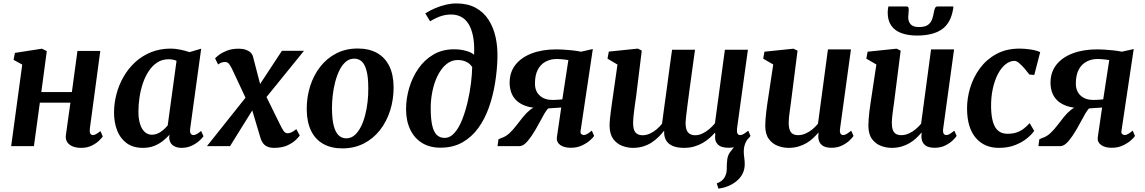

<svg xmlns="http://www.w3.org/2000/svg" viewBox="-20 -851 6668 1118"><path d="M503 -101Q501 -82 506 -73.2Q511 -64.5 520 -64.5Q528.5 -64.5 537.8 -69.2Q547 -74 565 -87.5L578.5 -56.5Q574 -49 557.5 -32.8Q541 -16.5 514.5 -3.2Q488 10 453 10Q423.5 10 402.5 1.2Q381.5 -7.5 371 -24.2Q360.5 -41 363.5 -63.5L390 -253H212L177.5 0H45L109.5 -475L59 -502.5L67 -543L224 -567.5L252.5 -553.5L220.5 -315H398.5L431 -554.5H564Z M1087.5 -103Q1084.5 -82 1090.5 -73.2Q1096.5 -64.5 1106.5 -64.5Q1114.5 -64.5 1124.8 -69.8Q1135 -75 1151 -88.5L1165 -57.5Q1160 -49.5 1142.8 -33.2Q1125.5 -17 1098.2 -3.5Q1071 10 1036.5 10Q1006.5 10 986.5 -4.8Q966.5 -19.5 965 -50.5L967 -66.5Q950.5 -48 928.2 -30.2Q906 -12.5 877.2 -1.2Q848.5 10 812.5 10Q754.5 10 717 -17.8Q679.5 -45.5 661.8 -92.2Q644 -139 644 -195.5Q644 -249.5 658.2 -303.2Q672.5 -357 699.8 -404.5Q727 -452 767.2 -489Q807.5 -526 859.5 -547Q911.5 -568 974.5 -568Q1001 -568 1031.8 -561.5Q1062.5 -555 1083.5 -547.5L1151.5 -567.5ZM1008 -497Q997.5 -501.5 985.8 -503.8Q974 -506 962 -506Q925 -506 896.5 -487.8Q868 -469.5 847 -438.2Q826 -407 812.5 -367.5Q799 -328 792.5 -285Q786 -242 786 -201Q786 -158.5 795.8 -128.2Q805.5 -98 823.2 -82.2Q841 -66.5 864.5 -66.5Q879 -66.5 892.2 -71.2Q905.5 -76 917 -84Q928.5 -92 938.5 -101.5Q948.5 -111 956.5 -120.5Z M1576 10Q1554 10 1538.5 3.5Q1523 -3 1513.5 -14.8Q1504 -26.5 1498.5 -42L1432 -264.5L1480 -258L1319.5 0H1185L1446.5 -328.5L1435 -228L1329.5 -453Q1323 -466.5 1314 -478.2Q1305 -490 1292 -490Q1278 -490 1268.5 -486.2Q1259 -482.5 1250 -475.5L1232.5 -511Q1237 -517 1254.5 -530.8Q1272 -544.5 1301.5 -556Q1331 -567.5 1370.5 -567.5Q1393.5 -567.5 1410.8 -561.5Q1428 -555.5 1439 -545Q1450 -534.5 1453.5 -520L1509.5 -304.5L1462 -312.5L1621.5 -555H1750L1494.5 -240L1505.5 -339.5L1610.5 -126Q1620 -106.5 1629.8 -90.8Q1639.5 -75 1655 -75Q1664 -75 1675.8 -79.8Q1687.5 -84.5 1705.5 -99L1725.5 -62Q1721.5 -55.5 1704.2 -38Q1687 -20.5 1655.2 -5.2Q1623.5 10 1576 10Z M2062.5 -568.5Q2129 -568.5 2175.5 -542.5Q2222 -516.5 2246.8 -466.2Q2271.5 -416 2272 -343Q2272 -271.5 2251.8 -207.5Q2231.5 -143.5 2192.8 -93.8Q2154 -44 2098.5 -15.5Q2043 13 1973.5 13Q1908.5 13 1862 -13.2Q1815.5 -39.5 1791.2 -89.8Q1767 -140 1766 -212.5Q1765.5 -284.5 1785.8 -348.8Q1806 -413 1844.8 -462.5Q1883.5 -512 1938.5 -540.2Q1993.5 -568.5 2062.5 -568.5ZM2043 -509.5Q2015 -509.5 1993.8 -491.5Q1972.5 -473.5 1957.2 -443Q1942 -412.5 1932 -374.5Q1922 -336.5 1917.5 -296.5Q1913 -256.5 1913 -219.5Q1913.5 -154.5 1924 -116.5Q1934.5 -78.5 1953 -62Q1971.5 -45.5 1996 -45.5Q2023.5 -45.5 2044.5 -63.5Q2065.5 -81.5 2081 -112Q2096.5 -142.5 2106.2 -180.5Q2116 -218.5 2120.5 -258.8Q2125 -299 2124.5 -336.5Q2124.5 -402 2114.2 -439.8Q2104 -477.5 2086 -493.5Q2068 -509.5 2043 -509.5Z M2544.5 9Q2482.5 9 2437.8 -18.5Q2393 -46 2368.8 -96.5Q2344.5 -147 2344.5 -215Q2344.5 -278 2363 -340Q2381.5 -402 2417 -452.8Q2452.5 -503.5 2504.5 -533.8Q2556.5 -564 2624 -564Q2661.5 -564 2694 -554.8Q2726.5 -545.5 2740.5 -532Q2743.5 -596.5 2734.2 -641.2Q2725 -686 2707 -713.5Q2689 -741 2663.5 -753.8Q2638 -766.5 2607.5 -766.5Q2576 -766.5 2547.8 -757.2Q2519.5 -748 2484.5 -727L2456.5 -773Q2484.5 -791 2515.2 -803.8Q2546 -816.5 2576.8 -823.8Q2607.5 -831 2636.5 -831Q2702.5 -831 2749 -806Q2795.5 -781 2824.2 -736.8Q2853 -692.5 2865.8 -634.8Q2878.5 -577 2876.5 -512Q2874.5 -440 2862.5 -366.2Q2850.5 -292.5 2826.8 -225.2Q2803 -158 2764.8 -105.2Q2726.5 -52.5 2672.2 -21.8Q2618 9 2544.5 9ZM2568.5 -48Q2601 -48 2626.8 -77.5Q2652.5 -107 2671.2 -154.5Q2690 -202 2703 -257.8Q2716 -313.5 2722.5 -367.2Q2729 -421 2729.5 -461.5Q2717.5 -478 2703.5 -486.5Q2689.5 -495 2675 -498.2Q2660.5 -501.5 2645.5 -501.5Q2616 -501.5 2591.5 -486Q2567 -470.5 2547.8 -443Q2528.5 -415.5 2515.2 -380Q2502 -344.5 2495 -303.8Q2488 -263 2488 -221Q2488 -160 2496.5 -121.8Q2505 -83.5 2523 -65.8Q2541 -48 2568.5 -48Z M3426 -90.5 3439.5 -59.5Q3435.5 -52 3417.2 -35.2Q3399 -18.5 3370 -4.5Q3341 9.5 3304 9.5Q3265 9.5 3242.2 -6.8Q3219.5 -23 3222.5 -50L3248 -225Q3238 -224 3224 -223.2Q3210 -222.5 3195.8 -221.5Q3181.5 -220.5 3171.5 -219.5Q3160.5 -207.5 3149.5 -188.5Q3138.5 -169.5 3126 -145.8Q3113.5 -122 3098 -95.5Q3075.5 -57 3051.5 -28.5Q3027.5 0 3004 0H2877L2882.5 -40L2899.5 -47.5Q2925 -55.5 2946.2 -75.2Q2967.5 -95 2986.5 -120Q3005.5 -145 3025 -169.2Q3044.5 -193.5 3066.5 -211.2Q3088.5 -229 3116 -233.5L3131.5 -220.5Q3076 -221.5 3040.2 -234.5Q3004.5 -247.5 2984.2 -268.8Q2964 -290 2955.8 -316Q2947.5 -342 2947.5 -369Q2947.5 -430.5 2981.5 -473.8Q3015.5 -517 3076.8 -540.2Q3138 -563.5 3220.5 -563.5Q3235.5 -563.5 3258.5 -562.2Q3281.5 -561 3308.8 -558.2Q3336 -555.5 3363.5 -550L3432 -565.5L3360.5 -87.5Q3358.5 -74.5 3366.2 -69.5Q3374 -64.5 3379.5 -64.5Q3387.5 -64.5 3399.8 -71.2Q3412 -78 3426 -90.5ZM3254.5 -272.5 3289.5 -501Q3283.5 -502.5 3270.8 -504Q3258 -505.5 3244.5 -506.5Q3231 -507.5 3222 -507.5Q3186 -507.5 3157 -492Q3128 -476.5 3111.5 -445Q3095 -413.5 3095 -364.5Q3095 -320 3122.8 -294.5Q3150.5 -269 3197 -269Q3204 -269 3215.8 -269.5Q3227.5 -270 3238.5 -271Q3249.5 -272 3254.5 -272.5Z M4163.5 247.5 4153.5 217Q4176 208 4187.8 196.2Q4199.5 184.5 4205.5 168Q4212 152.5 4211.8 132.5Q4211.5 112.5 4213.5 90.5Q4215 55 4232.5 33.2Q4250 11.5 4263.5 -6.5L4339.5 -49Q4324.5 -30.5 4317.5 -10.2Q4310.5 10 4311 34Q4311 48 4313.8 67.5Q4316.5 87 4316.5 105Q4316.5 136 4303.2 161.8Q4290 187.5 4264.5 207Q4244 223 4218.5 233.2Q4193 243.5 4163.5 247.5ZM3684 -289Q3681 -269 3678 -247.8Q3675 -226.5 3672.5 -206.2Q3670 -186 3668.2 -168.2Q3666.5 -150.5 3666.5 -137.5Q3666.5 -95.5 3680.5 -79.5Q3694.5 -63.5 3721.5 -63.5Q3743 -63.5 3764.2 -73Q3785.5 -82.5 3803.5 -98Q3821.5 -113.5 3835 -130.5Q3840.5 -172 3846.2 -215Q3852 -258 3858 -300.5Q3864 -344.5 3869.8 -388.5Q3875.5 -432.5 3881.5 -475.8Q3887.5 -519 3893.5 -561.5H4027Q4018.5 -500.5 4010.5 -442.2Q4002.5 -384 3995.5 -332.2Q3988.5 -280.5 3983.2 -239.5Q3978 -198.5 3975 -172Q3972 -145.5 3972 -137.5Q3972 -95.5 3986.8 -79.5Q4001.5 -63.5 4027.5 -63.5Q4049.5 -63.5 4070.8 -73.8Q4092 -84 4110.5 -99.8Q4129 -115.5 4143 -133L4201 -561.5H4335L4271.5 -101.5Q4269.5 -82 4274.5 -73.2Q4279.5 -64.5 4289.5 -64.5Q4298.5 -64.5 4308.2 -69.8Q4318 -75 4337 -90L4350 -59.5Q4345.5 -51.5 4328.5 -34.8Q4311.5 -18 4284.5 -4.2Q4257.5 9.5 4222.5 9.5Q4177.5 9.5 4158.5 -11.2Q4139.5 -32 4145 -66L4143.5 -79Q4130 -63.5 4112 -47.5Q4094 -31.5 4071.5 -18.5Q4049 -5.5 4022.2 2.2Q3995.5 10 3963.5 10Q3921 10 3894.8 -2.2Q3868.5 -14.5 3857 -36.8Q3845.5 -59 3847.5 -88.5H3846Q3832.5 -71.5 3815.2 -54.2Q3798 -37 3776 -22.2Q3754 -7.5 3726.5 1.2Q3699 10 3665 10Q3634 10 3603 -1.8Q3572 -13.5 3551.2 -41.2Q3530.5 -69 3529.5 -117.5Q3529.5 -134.5 3531.5 -156.5Q3533.5 -178.5 3536.8 -202.2Q3540 -226 3543.2 -249.5Q3546.5 -273 3549.5 -293L3575.5 -475L3517.5 -509.5L3525 -550.5L3694 -568L3717 -556.5Z M4571.5 10Q4539.5 10 4508.8 -1.8Q4478 -13.5 4457.2 -41.2Q4436.5 -69 4436 -117.5Q4436 -135 4437.5 -155.8Q4439 -176.5 4441.8 -199.8Q4444.5 -223 4448 -246.8Q4451.5 -270.5 4455 -293L4482.5 -475.5L4424 -509.5L4431.5 -550L4600.5 -567.5L4624 -556L4590 -289Q4587.5 -267.5 4584.5 -246.2Q4581.5 -225 4578.8 -205Q4576 -185 4574.2 -167.8Q4572.5 -150.5 4572.5 -137.5Q4572.5 -109.5 4578.8 -93.5Q4585 -77.5 4597.2 -70.8Q4609.5 -64 4627.5 -64Q4649.5 -64 4671 -73.5Q4692.5 -83 4710.8 -98.2Q4729 -113.5 4743 -130.5L4801 -563.5H4935L4871.5 -101.5Q4869 -82 4874.2 -73.2Q4879.5 -64.5 4889.5 -64.5Q4898.5 -64.5 4908.2 -70Q4918 -75.5 4936.5 -90L4950 -59.5Q4945.5 -51.5 4928.5 -34.8Q4911.5 -18 4884.2 -4.2Q4857 9.5 4822 9.5Q4785 9.5 4766.5 -5.5Q4748 -20.5 4745.5 -46.5Q4745 -49 4745 -52.5Q4745 -56 4745 -60.2Q4745 -64.5 4745.5 -69Q4746 -73.5 4746.5 -77.5L4745 -78.5Q4731.5 -62.5 4714.8 -46.8Q4698 -31 4676.8 -18.2Q4655.5 -5.5 4629.2 2.2Q4603 10 4571.5 10Z M5172 10Q5140 10 5109.2 -1.8Q5078.5 -13.5 5057.8 -41.2Q5037 -69 5036.5 -117.5Q5036.5 -135 5038 -155.8Q5039.5 -176.5 5042.2 -199.8Q5045 -223 5048.5 -246.8Q5052 -270.5 5055.5 -293L5083 -475.5L5024.5 -509.5L5032 -550L5201 -567.5L5224.5 -556L5190.5 -289Q5188 -267.5 5185 -246.2Q5182 -225 5179.2 -205Q5176.5 -185 5174.8 -167.8Q5173 -150.5 5173 -137.5Q5173 -109.5 5179.2 -93.5Q5185.5 -77.5 5197.8 -70.8Q5210 -64 5228 -64Q5250 -64 5271.5 -73.5Q5293 -83 5311.2 -98.2Q5329.5 -113.5 5343.5 -130.5L5401.5 -563.5H5535.5L5472 -101.5Q5469.5 -82 5474.8 -73.2Q5480 -64.5 5490 -64.5Q5499 -64.5 5508.8 -70Q5518.5 -75.5 5537 -90L5550.5 -59.5Q5546 -51.5 5529 -34.8Q5512 -18 5484.8 -4.2Q5457.5 9.5 5422.5 9.5Q5385.5 9.5 5367 -5.5Q5348.5 -20.5 5346 -46.5Q5345.5 -49 5345.5 -52.5Q5345.5 -56 5345.5 -60.2Q5345.5 -64.5 5346 -69Q5346.5 -73.5 5347 -77.5L5345.5 -78.5Q5332 -62.5 5315.2 -46.8Q5298.5 -31 5277.2 -18.2Q5256 -5.5 5229.8 2.2Q5203.5 10 5172 10ZM5259 -813.5Q5267 -813.5 5269.2 -807.8Q5271.5 -802 5271.5 -793.5Q5271.5 -783 5270 -771.5Q5268.5 -760 5268.5 -750Q5268.5 -725 5283 -709.2Q5297.5 -693.5 5331 -693.5Q5367 -693.5 5384.2 -706.8Q5401.5 -720 5408 -740Q5414.5 -760 5418 -780Q5420 -792 5424.2 -802.8Q5428.5 -813.5 5439 -813.5H5531Q5531 -810 5531 -806.5Q5531 -803 5530 -798.5Q5516.5 -716.5 5464.5 -680.2Q5412.5 -644 5320 -644Q5268 -644 5229.8 -657.8Q5191.5 -671.5 5170.2 -701.2Q5149 -731 5149 -778Q5149 -786.5 5150 -795.5Q5151 -804.5 5153 -813.5Z M5796 10Q5711.5 10 5661.8 -48.2Q5612 -106.5 5611 -217Q5610.5 -277.5 5629 -339.2Q5647.5 -401 5685.8 -453Q5724 -505 5781.8 -536.5Q5839.5 -568 5917 -568Q5946 -568 5980 -563Q6014 -558 6037 -547.5L6002.5 -414.5L5974 -417Q5962.5 -432 5946.8 -450.8Q5931 -469.5 5915.2 -483Q5899.5 -496.5 5887.5 -496.5Q5860.5 -496.5 5835.5 -476.8Q5810.5 -457 5791.2 -420.8Q5772 -384.5 5761 -334.5Q5750 -284.5 5751 -224Q5752.5 -170.5 5763.2 -137Q5774 -103.5 5794.8 -87.8Q5815.5 -72 5846.5 -72Q5877.5 -72 5900.8 -80.2Q5924 -88.5 5942 -102.5Q5960 -116.5 5975.5 -134L6002 -89Q5989.5 -70 5961.8 -46.8Q5934 -23.5 5892.5 -6.8Q5851 10 5796 10Z M6575.5 -90.5 6589 -59.5Q6585 -52 6566.8 -35.2Q6548.5 -18.5 6519.5 -4.5Q6490.5 9.5 6453.5 9.5Q6414.5 9.5 6391.8 -6.8Q6369 -23 6372 -50L6397.5 -225Q6387.5 -224 6373.5 -223.2Q6359.5 -222.5 6345.2 -221.5Q6331 -220.5 6321 -219.5Q6310 -207.5 6299 -188.5Q6288 -169.5 6275.5 -145.8Q6263 -122 6247.5 -95.5Q6225 -57 6201 -28.5Q6177 0 6153.5 0H6026.5L6032 -40L6049 -47.5Q6074.5 -55.5 6095.8 -75.2Q6117 -95 6136 -120Q6155 -145 6174.5 -169.2Q6194 -193.5 6216 -211.2Q6238 -229 6265.5 -233.5L6281 -220.5Q6225.5 -221.5 6189.8 -234.5Q6154 -247.5 6133.8 -268.8Q6113.5 -290 6105.2 -316Q6097 -342 6097 -369Q6097 -430.5 6131 -473.8Q6165 -517 6226.2 -540.2Q6287.5 -563.5 6370 -563.5Q6385 -563.5 6408 -562.2Q6431 -561 6458.2 -558.2Q6485.5 -555.5 6513 -550L6581.5 -565.5L6510 -87.5Q6508 -74.5 6515.8 -69.5Q6523.5 -64.5 6529 -64.5Q6537 -64.5 6549.2 -71.2Q6561.5 -78 6575.5 -90.5ZM6404 -272.5 6439 -501Q6433 -502.5 6420.2 -504Q6407.5 -505.5 6394 -506.5Q6380.5 -507.5 6371.5 -507.5Q6335.5 -507.5 6306.5 -492Q6277.5 -476.5 6261 -445Q6244.5 -413.5 6244.5 -364.5Q6244.5 -320 6272.2 -294.5Q6300 -269 6346.5 -269Q6353.5 -269 6365.2 -269.5Q6377 -270 6388 -271Q6399 -272 6404 -272.5Z"/></svg>

Font: Merriweather
Style: Bold Italic
Weight: 700
Italic angle: -7.8°
Version: Version 2.101